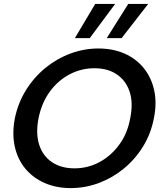

<svg xmlns="http://www.w3.org/2000/svg" viewBox="-20 -955 824 982"><path d="M341 7Q268 7 208.5 -19Q149 -45 109.5 -92.5Q70 -140 55.5 -205.5Q41 -271 56 -350Q72 -428 112.5 -493.5Q153 -559 211.5 -607Q270 -655 340 -681Q410 -707 483 -707Q558 -707 617 -681Q676 -655 715 -607Q754 -559 768.5 -493.5Q783 -428 767 -350Q752 -271 711.5 -205.5Q671 -140 613 -92.5Q555 -45 485.5 -19Q416 7 341 7ZM361 -94Q429 -94 488 -125.5Q547 -157 589.5 -214.5Q632 -272 646 -350Q662 -429 643 -486Q624 -543 577.5 -574.5Q531 -606 463 -606Q395 -606 335.5 -574.5Q276 -543 234.5 -486Q193 -429 177 -350Q162 -272 180.5 -214.5Q199 -157 246 -125.5Q293 -94 361 -94ZM569 -935 439 -760H363L467 -935ZM738 -935 602 -760H526L636 -935Z"/></svg>

Font: Albert Sans SemiBold
Style: Italic
Weight: 600
Italic angle: -11.25°
Designer: Andreas Rasmussen
Foundry: a.Foundry
Version: Version 1.025